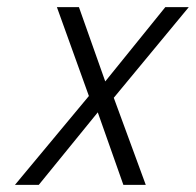

<svg xmlns="http://www.w3.org/2000/svg" viewBox="-20 -520 551 540"><path d="M140 -500H202L276 -291L445 -500H511L300 -245L390 0H327L255 -204L89 0H22L230 -250Z"/></svg>

Font: Titillium Web Light
Style: Italic
Weight: 300
Italic angle: -13°
Version: Version 1.002;PS 57.000;hotconv 1.0.70;makeotf.lib2.5.55311